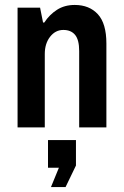

<svg xmlns="http://www.w3.org/2000/svg" viewBox="-20 -515 501 776"><path d="M410 -339V0H300V-309Q300 -354 283.5 -374Q267 -394 236 -394Q204 -394 182.5 -366.5Q161 -339 161 -297V0H51V-484H142L154 -424H159Q180 -456 210.5 -475.5Q241 -495 282 -495Q341 -495 375.5 -457.5Q410 -420 410 -339ZM186 241 218 163H174V51H287V154L245 241Z"/></svg>

Font: Pragati Narrow
Style: Bold
Weight: 700
Designer: Hector Gatti, Marcela Romero, Pablo Cosgaya and Nicolas Silva
Foundry: Omnibus-Type
Version: Version 1.010; ttfautohint (v1.3)